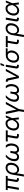

<svg xmlns="http://www.w3.org/2000/svg" viewBox="3340 -4116 979 7700"><g transform="rotate(-90 3830.0 -265.5)"><path d="M495.6 1Q430.2 1 403.1 -29.1Q376 -59.1 385.3 -117.2L448.7 -501H532.7L471.2 -128.9Q465.8 -97.7 475.3 -84.7Q484.9 -71.8 516.1 -71.8Q524.4 -71.8 529.8 -72Q535.2 -72.3 541.5 -72.8L533.2 -1Q524.4 -0.5 515.4 0.2Q506.3 1 495.6 1ZM67.9 0 150.9 -501H234.9L151.9 0ZM54.7 -447.3 66.9 -522.5H631.3L619.1 -447.3Z M600.1 204.1 677.2 -261.7Q690.9 -343.8 730 -404.3Q769 -464.8 827.6 -498Q886.2 -531.2 958 -531.2Q1029.3 -531.2 1076.9 -498.3Q1124.5 -465.3 1143.6 -404.8Q1162.6 -344.2 1149.4 -262.2Q1135.7 -180.7 1097.4 -119.4Q1059.1 -58.1 1002.7 -23.9Q946.3 10.3 879.4 10.3Q840.3 10.3 812 -1.5Q783.7 -13.2 764.4 -33.4Q745.1 -53.7 732.9 -79.6H731L684.1 204.1ZM876 -65.4Q923.8 -65.4 962.9 -89.6Q1002 -113.8 1028.1 -158Q1054.2 -202.1 1064 -261.2Q1074.2 -320.8 1064.2 -364.7Q1054.2 -408.7 1025.1 -432.4Q996.1 -456.1 948.2 -456.1Q899.9 -456.1 859.9 -431.9Q819.8 -407.7 792.5 -364Q765.1 -320.3 755.4 -261.2Q746.1 -202.1 756.8 -158Q767.6 -113.8 797.9 -89.6Q828.1 -65.4 876 -65.4Z M1384.3 7.8Q1326.7 7.8 1285.2 -19Q1243.7 -45.9 1226.1 -99.6Q1208.5 -153.3 1221.2 -233.4Q1233.4 -305.7 1261.5 -362.3Q1289.6 -418.9 1323.7 -459.2Q1357.9 -499.5 1386.7 -522.5H1481.9Q1447.3 -491.2 1410.6 -450.2Q1374 -409.2 1345.9 -356Q1317.9 -302.7 1306.6 -235.4Q1293.5 -155.3 1316.7 -111.3Q1339.8 -67.4 1395.5 -67.4Q1449.2 -67.4 1482.9 -108.2Q1516.6 -148.9 1529.8 -225.6L1548.3 -337.4H1630.4L1611.8 -225.6Q1598.6 -148.9 1616.7 -108.2Q1634.8 -67.4 1689.5 -67.4Q1747.1 -67.4 1784.9 -111.1Q1822.8 -154.8 1836.4 -234.9Q1847.7 -302.7 1836.9 -355.7Q1826.2 -408.7 1803.7 -450Q1781.2 -491.2 1755.9 -522.5H1851.1Q1873 -499.5 1893.6 -459Q1914.1 -418.5 1923.3 -361.8Q1932.6 -305.2 1920.9 -233.4Q1907.7 -152.8 1873.5 -99.4Q1839.4 -45.9 1790 -19Q1740.7 7.8 1681.6 7.8Q1634.3 7.8 1604.7 -8.3Q1575.2 -24.4 1560.8 -52.5Q1546.4 -80.6 1542.5 -116.7H1558.6Q1543.5 -79.6 1519.8 -51.3Q1496.1 -22.9 1462.9 -7.6Q1429.7 7.8 1384.3 7.8Z M2244.6 1.5Q2177.2 1.5 2147.9 -29.3Q2118.7 -60.1 2128.4 -120.1L2182.6 -446.3H2002.4L2015.1 -522.5H2458.5L2445.8 -446.3H2266.6L2214.4 -128.9Q2209 -97.7 2219.7 -84.5Q2230.5 -71.3 2263.2 -71.3Q2274.4 -71.3 2286.6 -71.8Q2298.8 -72.3 2310.5 -72.8L2302.2 -0.5Q2289.1 0.5 2274.2 1Q2259.3 1.5 2244.6 1.5Z M2648.4 11.7Q2577.1 11.7 2528.1 -23.2Q2479 -58.1 2458.3 -119.4Q2437.5 -180.7 2450.2 -259.8Q2463.9 -340.3 2503.2 -401.9Q2542.5 -463.4 2601.6 -498.3Q2660.6 -533.2 2731.9 -533.2Q2772.5 -533.2 2804 -521Q2835.4 -508.8 2858.2 -486.6Q2880.9 -464.4 2895.5 -433.8Q2910.2 -403.3 2917 -366.2H2947.3L2940.9 -262.7L2971.2 0H2892.1L2867.2 -262.7Q2862.8 -307.1 2853.5 -343.3Q2844.2 -379.4 2828.1 -404.5Q2812 -429.7 2787.4 -443.4Q2762.7 -457 2727.5 -457Q2679.2 -457 2639.2 -432.6Q2599.1 -408.2 2572.3 -364Q2545.4 -319.8 2535.2 -259.8Q2525.4 -200.2 2535.6 -156.2Q2545.9 -112.3 2575.7 -88.4Q2605.5 -64.5 2653.8 -64.5Q2689.9 -64.5 2721.2 -78.4Q2752.4 -92.3 2779.3 -118.2Q2806.2 -144 2828.4 -179.9Q2850.6 -215.8 2867.7 -259.8L2970.7 -522.5H3049.8L2940.4 -259.8L2912.6 -156.2H2883.8Q2863.8 -120.1 2840.1 -89.6Q2816.4 -59.1 2787.8 -36.4Q2759.3 -13.7 2724.9 -1Q2690.4 11.7 2648.4 11.7Z M3223.6 8.3 3107.4 -522.5H3198.7L3260.7 -219.7Q3269 -179.7 3275.1 -139.6Q3281.2 -99.6 3287.6 -60.1H3265.1Q3284.2 -99.6 3303.5 -139.6Q3322.8 -179.7 3343.8 -219.7L3505.4 -522.5H3595.7L3303.2 8.3ZM3189 204.1 3223.1 -3.9H3307.6L3273.4 204.1Z M3766.6 7.8Q3709 7.8 3667.5 -19Q3626 -45.9 3608.4 -99.6Q3590.8 -153.3 3603.5 -233.4Q3615.7 -305.7 3643.8 -362.3Q3671.9 -418.9 3706.1 -459.2Q3740.2 -499.5 3769 -522.5H3864.3Q3829.6 -491.2 3793 -450.2Q3756.3 -409.2 3728.3 -356Q3700.2 -302.7 3689 -235.4Q3675.8 -155.3 3699 -111.3Q3722.2 -67.4 3777.8 -67.4Q3831.5 -67.4 3865.2 -108.2Q3898.9 -148.9 3912.1 -225.6L3930.7 -337.4H4012.7L3994.1 -225.6Q3981 -148.9 3999 -108.2Q4017.1 -67.4 4071.8 -67.4Q4129.4 -67.4 4167.2 -111.1Q4205.1 -154.8 4218.8 -234.9Q4230 -302.7 4219.2 -355.7Q4208.5 -408.7 4186 -450Q4163.6 -491.2 4138.2 -522.5H4233.4Q4255.4 -499.5 4275.9 -459Q4296.4 -418.5 4305.7 -361.8Q4314.9 -305.2 4303.2 -233.4Q4290 -152.8 4255.9 -99.4Q4221.7 -45.9 4172.4 -19Q4123 7.8 4064 7.8Q4016.6 7.8 3987.1 -8.3Q3957.5 -24.4 3943.1 -52.5Q3928.7 -80.6 3924.8 -116.7H3940.9Q3925.8 -79.6 3902.1 -51.3Q3878.4 -22.9 3845.2 -7.6Q3812 7.8 3766.6 7.8Z M4546.4 0 4456.1 -411.6Q4451.2 -433.1 4440.2 -441.7Q4429.2 -450.2 4406.2 -450.2H4395L4407.2 -523.4H4420.9Q4472.2 -523.4 4501.5 -503.9Q4530.8 -484.4 4539.1 -444.8L4585 -219.7Q4593.8 -179.2 4599.6 -139.2Q4605.5 -99.1 4611.8 -60.1H4589.4Q4608.4 -99.6 4627.7 -139.6Q4647 -179.7 4668 -219.7L4830.1 -522.5H4919.9L4631.8 0Z M5045.9 1Q4976.6 1 4950.9 -27.1Q4925.3 -55.2 4935.1 -117.2L5002.4 -522.5H5086.9L5021.5 -128.9Q5015.6 -95.2 5023.9 -83.7Q5032.2 -72.3 5063 -72.3Q5069.3 -72.3 5075.7 -72.3Q5082 -72.3 5086.4 -72.8L5078.6 -1Q5071.8 -0.5 5063.2 0.2Q5054.7 1 5045.9 1ZM5025.9 -589.8 5068.4 -734.9H5153.8L5085 -589.8Z M5368.2 11.7Q5295.9 11.7 5247.3 -22.7Q5198.7 -57.1 5178.5 -117.7Q5158.2 -178.2 5171.4 -256.8Q5184.1 -335.4 5224.4 -395Q5264.6 -454.6 5324.7 -488.5Q5384.8 -522.5 5456.5 -522.5H5748L5736.3 -450.2H5538.6L5446.8 -446.3Q5397 -446.3 5357.2 -422.4Q5317.4 -398.4 5291.5 -355.7Q5265.6 -313 5256.3 -256.8Q5247.1 -200.7 5257.1 -157.2Q5267.1 -113.8 5297.4 -89.1Q5327.6 -64.5 5377.9 -64.5Q5428.2 -64.5 5468 -89.1Q5507.8 -113.8 5533.7 -157.5Q5559.6 -201.2 5568.8 -256.8Q5578.1 -313.5 5567.6 -356Q5557.1 -398.4 5527.1 -422.4Q5497.1 -446.3 5446.8 -446.3L5450.2 -485.4Q5501 -485.4 5542.2 -470.9Q5583.5 -456.5 5611.8 -427.2Q5640.1 -397.9 5651.4 -354Q5662.6 -310.1 5652.8 -250.5Q5640.6 -175.8 5600.3 -116.2Q5560.1 -56.6 5500.2 -22.5Q5440.4 11.7 5368.2 11.7Z M6025.4 1.5Q5958 1.5 5928.7 -29.3Q5899.4 -60.1 5909.2 -120.1L5963.4 -446.3H5783.2L5795.9 -522.5H6239.3L6226.6 -446.3H6047.4L5995.1 -128.9Q5989.7 -97.7 6000.5 -84.5Q6011.2 -71.3 6043.9 -71.3Q6055.2 -71.3 6067.4 -71.8Q6079.6 -72.3 6091.3 -72.8L6083 -0.5Q6069.8 0.5 6054.9 1Q6040 1.5 6025.4 1.5Z M6195.3 204.1 6272.5 -261.7Q6286.1 -343.8 6325.2 -404.3Q6364.3 -464.8 6422.9 -498Q6481.4 -531.2 6553.2 -531.2Q6624.5 -531.2 6672.1 -498.3Q6719.7 -465.3 6738.8 -404.8Q6757.8 -344.2 6744.6 -262.2Q6731 -180.7 6692.6 -119.4Q6654.3 -58.1 6597.9 -23.9Q6541.5 10.3 6474.6 10.3Q6435.5 10.3 6407.2 -1.5Q6378.9 -13.2 6359.6 -33.4Q6340.3 -53.7 6328.1 -79.6H6326.2L6279.3 204.1ZM6471.2 -65.4Q6519 -65.4 6558.1 -89.6Q6597.2 -113.8 6623.3 -158Q6649.4 -202.1 6659.2 -261.2Q6669.4 -320.8 6659.4 -364.7Q6649.4 -408.7 6620.4 -432.4Q6591.3 -456.1 6543.5 -456.1Q6495.1 -456.1 6455.1 -431.9Q6415 -407.7 6387.7 -364Q6360.4 -320.3 6350.6 -261.2Q6341.3 -202.1 6352.1 -158Q6362.8 -113.8 6393.1 -89.6Q6423.3 -65.4 6471.2 -65.4Z M6934.6 1Q6865.2 1 6839.6 -27.1Q6814 -55.2 6823.7 -117.2L6891.1 -522.5H6975.6L6910.2 -128.9Q6904.3 -95.2 6912.6 -83.7Q6920.9 -72.3 6951.7 -72.3Q6958 -72.3 6964.4 -72.3Q6970.7 -72.3 6975.1 -72.8L6967.3 -1Q6960.4 -0.5 6951.9 0.2Q6943.4 1 6934.6 1Z M7258.8 11.7Q7187.5 11.7 7138.4 -23.2Q7089.4 -58.1 7068.6 -119.4Q7047.9 -180.7 7060.5 -259.8Q7074.2 -340.3 7113.5 -401.9Q7152.8 -463.4 7211.9 -498.3Q7271 -533.2 7342.3 -533.2Q7382.8 -533.2 7414.3 -521Q7445.8 -508.8 7468.5 -486.6Q7491.2 -464.4 7505.9 -433.8Q7520.5 -403.3 7527.3 -366.2H7557.6L7551.3 -262.7L7581.5 0H7502.4L7477.5 -262.7Q7473.1 -307.1 7463.9 -343.3Q7454.6 -379.4 7438.5 -404.5Q7422.4 -429.7 7397.7 -443.4Q7373 -457 7337.9 -457Q7289.6 -457 7249.5 -432.6Q7209.5 -408.2 7182.6 -364Q7155.8 -319.8 7145.5 -259.8Q7135.7 -200.2 7146 -156.2Q7156.2 -112.3 7186 -88.4Q7215.8 -64.5 7264.2 -64.5Q7300.3 -64.5 7331.5 -78.4Q7362.8 -92.3 7389.6 -118.2Q7416.5 -144 7438.7 -179.9Q7460.9 -215.8 7478 -259.8L7581.1 -522.5H7660.2L7550.8 -259.8L7522.9 -156.2H7494.1Q7474.1 -120.1 7450.4 -89.6Q7426.8 -59.1 7398.2 -36.4Q7369.6 -13.7 7335.2 -1Q7300.8 11.7 7258.8 11.7Z"/></g></svg>

Font: Inter 28pt
Style: Italic
Weight: 400
Italic angle: -9.3988°
Designer: Rasmus Andersson
Foundry: rsms
Version: Version 4.001;git-66647c0bb